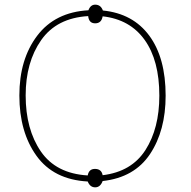

<svg xmlns="http://www.w3.org/2000/svg" viewBox="-20 -768 818 823"><path d="M388 35Q410 35 420 8Q556 -7 623 -107.5Q690 -208 690 -358Q690 -520 620 -615Q550 -710 421 -723Q412 -748 388 -748Q368 -748 359 -724Q216 -716 139.5 -615Q63 -514 63 -359Q63 -202 136.5 -100Q210 2 356 10Q366 35 388 35ZM356 -16Q220 -24 155 -119Q90 -214 90 -359Q90 -501 156.5 -596Q223 -691 358 -699Q361 -668 388 -668Q415 -668 420 -698Q537 -685 600 -597Q663 -509 663 -358Q663 -218 603.5 -125Q544 -32 420 -17Q415 -44 387 -44Q361 -44 356 -16Z"/></svg>

Font: Noto Sans UI Thin
Style: Regular
Weight: 250
Designer: Monotype Design Team
Foundry: Monotype Imaging Inc.
Version: Version 1.901